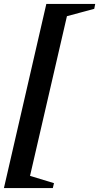

<svg xmlns="http://www.w3.org/2000/svg" viewBox="-56 -754 505 978"><path d="M-36 204 180 -734H429L424 -709L253 -663L295 -715L87 185L68 133L219 179L213 204Z"/></svg>

Font: Platypi Light
Style: Bold Italic
Weight: 700
Italic angle: -13°
Version: Version 1.200